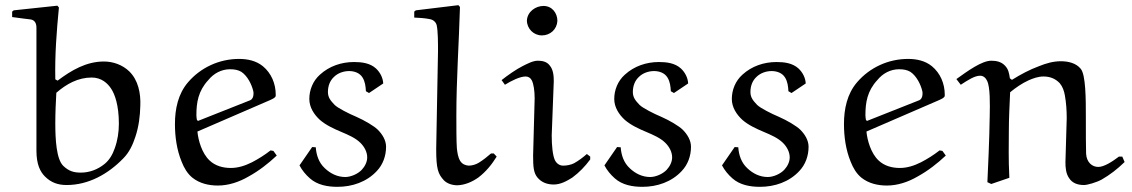

<svg xmlns="http://www.w3.org/2000/svg" viewBox="-20 -706 4380 743"><path d="M27 -661V-640C47 -637 96 -631 97 -631C115 -629 121 -615 121 -599V-123C121 -69 136 -41 154 -23C178 1 205 10 238 10C323 10 399 -33 457 -93C480 -116 494 -146 504 -177C517 -216 522 -256 523 -297C525 -345 515 -396 480 -430C454 -455 418 -468 382 -468C314 -468 256 -434 203 -394L194 -399C192 -493 199 -584 208 -677L202 -684L33 -666ZM198 -347C237 -381 282 -406 335 -406C373 -406 397 -383 410 -363C424 -342 440 -300 440 -227C440 -195 435 -162 424 -132C416 -109 404 -87 384 -71C358 -50 326 -38 293 -38C265 -38 246 -44 225 -64C198 -90 194 -167 194 -229C194 -268 196 -313 198 -347Z M786 -396C807 -422 837 -438 870 -438C889 -438 902 -435 914 -428C938 -412 954 -379 960 -354C961 -351 961 -347 961 -344C961 -328 954 -320 948 -318L746 -238L742 -242C741 -248 740 -254 740 -260C740 -309 747 -354 786 -396ZM1026 -319C1033 -322 1043 -327 1046 -332C1047 -333 1047 -336 1047 -340C1047 -382 1030 -423 997 -450C971 -471 938 -478 905 -478C829 -478 757 -445 708 -388C669 -343 657 -284 657 -226C657 -177 664 -126 683 -80C692 -57 705 -34 725 -18C753 4 788 12 823 12C865 12 906 -2 942 -23C982 -45 1018 -73 1051 -104L1038 -122L1027 -124C1004 -106 980 -91 955 -78C929 -65 902 -56 873 -56C843 -56 813 -64 791 -85C761 -113 747 -164 744 -197Z M1463 -383C1462 -405 1451 -426 1435 -441C1412 -462 1380 -466 1350 -466C1301 -466 1254 -450 1218 -417C1191 -393 1177 -358 1177 -323C1177 -291 1195 -263 1218 -242C1241 -222 1271 -208 1302 -195C1328 -184 1356 -172 1375 -153C1390 -138 1401 -118 1401 -97C1401 -79 1392 -62 1380 -49C1365 -33 1338 -21 1316 -21C1286 -21 1259 -34 1237 -55C1214 -76 1204 -106 1202 -136L1188 -137L1139 -66C1149 -47 1163 -30 1179 -16C1208 10 1248 17 1286 17C1343 17 1399 -2 1438 -44C1462 -69 1474 -103 1474 -138C1474 -163 1460 -186 1442 -204C1428 -218 1391 -240 1359 -254C1330 -266 1287 -288 1275 -300C1260 -316 1249 -328 1249 -350C1249 -372 1256 -393 1272 -408C1287 -423 1309 -431 1331 -431C1351 -431 1372 -424 1383 -406C1393 -390 1395 -371 1396 -353L1408 -346Z M1880 -112C1865 -99 1850 -87 1834 -77C1823 -70 1808 -65 1794 -65C1780 -66 1769 -71 1761 -83C1752 -98 1750 -115 1748 -132C1746 -157 1746 -217 1746 -259C1746 -399 1756 -539 1760 -679L1754 -686L1589 -666L1583 -661V-638C1603 -637 1624 -636 1643 -632C1656 -630 1667 -621 1670 -608C1675 -584 1675 -541 1675 -508L1668 -130C1668 -52 1675 -33 1698 -8C1711 5 1731 11 1750 11C1779 10 1807 -2 1831 -19C1860 -41 1883 -69 1902 -100L1891 -112Z M2123 -392C2123 -413 2121 -437 2107 -453C2095 -469 2075 -471 2061 -471C2042 -471 2020 -459 2002 -450C1978 -438 1945 -415 1921 -396L1934 -378C1958 -393 1992 -410 2014 -410C2024 -410 2033 -405 2038 -395C2045 -381 2049 -355 2049 -325L2043 -104C2043 -60 2045 -38 2059 -20C2076 1 2099 8 2123 8C2149 8 2173 -5 2195 -19C2222 -39 2244 -62 2264 -89V-100L2251 -110C2235 -96 2219 -84 2201 -74C2189 -68 2173 -65 2159 -65C2145 -65 2133 -74 2127 -87C2119 -105 2115 -141 2115 -182ZM2137 -625C2137 -655 2117 -683 2083 -683C2053 -683 2021 -661 2019 -627C2019 -595 2045 -569 2077 -569C2109 -569 2135 -592 2137 -625Z M2643 -383C2642 -405 2631 -426 2615 -441C2592 -462 2560 -466 2530 -466C2481 -466 2434 -450 2398 -417C2371 -393 2357 -358 2357 -323C2357 -291 2375 -263 2398 -242C2421 -222 2451 -208 2482 -195C2508 -184 2536 -172 2555 -153C2570 -138 2581 -118 2581 -97C2581 -79 2572 -62 2560 -49C2545 -33 2518 -21 2496 -21C2466 -21 2439 -34 2417 -55C2394 -76 2384 -106 2382 -136L2368 -137L2319 -66C2329 -47 2343 -30 2359 -16C2388 10 2428 17 2466 17C2523 17 2579 -2 2618 -44C2642 -69 2654 -103 2654 -138C2654 -163 2640 -186 2622 -204C2608 -218 2571 -240 2539 -254C2510 -266 2467 -288 2455 -300C2440 -316 2429 -328 2429 -350C2429 -372 2436 -393 2452 -408C2467 -423 2489 -431 2511 -431C2531 -431 2552 -424 2563 -406C2573 -390 2575 -371 2576 -353L2588 -346Z M3098 -383C3097 -405 3086 -426 3070 -441C3047 -462 3015 -466 2985 -466C2936 -466 2889 -450 2853 -417C2826 -393 2812 -358 2812 -323C2812 -291 2830 -263 2853 -242C2876 -222 2906 -208 2937 -195C2963 -184 2991 -172 3010 -153C3025 -138 3036 -118 3036 -97C3036 -79 3027 -62 3015 -49C3000 -33 2973 -21 2951 -21C2921 -21 2894 -34 2872 -55C2849 -76 2839 -106 2837 -136L2823 -137L2774 -66C2784 -47 2798 -30 2814 -16C2843 10 2883 17 2921 17C2978 17 3034 -2 3073 -44C3097 -69 3109 -103 3109 -138C3109 -163 3095 -186 3077 -204C3063 -218 3026 -240 2994 -254C2965 -266 2922 -288 2910 -300C2895 -316 2884 -328 2884 -350C2884 -372 2891 -393 2907 -408C2922 -423 2944 -431 2966 -431C2986 -431 3007 -424 3018 -406C3028 -390 3030 -371 3031 -353L3043 -346Z M3375 -396C3396 -422 3426 -438 3459 -438C3478 -438 3491 -435 3503 -428C3527 -412 3543 -379 3549 -354C3550 -351 3550 -347 3550 -344C3550 -328 3543 -320 3537 -318L3335 -238L3331 -242C3330 -248 3329 -254 3329 -260C3329 -309 3336 -354 3375 -396ZM3615 -319C3622 -322 3632 -327 3635 -332C3636 -333 3636 -336 3636 -340C3636 -382 3619 -423 3586 -450C3560 -471 3527 -478 3494 -478C3418 -478 3346 -445 3297 -388C3258 -343 3246 -284 3246 -226C3246 -177 3253 -126 3272 -80C3281 -57 3294 -34 3314 -18C3342 4 3377 12 3412 12C3454 12 3495 -2 3531 -23C3571 -45 3607 -73 3640 -104L3627 -122L3616 -124C3593 -106 3569 -91 3544 -78C3518 -65 3491 -56 3462 -56C3432 -56 3402 -64 3380 -85C3350 -113 3336 -164 3333 -197Z M3886 -18C3882 -99 3884 -138 3884 -198C3884 -250 3887 -302 3889 -349C3911 -367 3934 -383 3960 -395C3978 -403 3998 -410 4018 -410C4043 -410 4064 -402 4081 -384C4092 -371 4098 -354 4101 -336C4106 -308 4108 -278 4108 -249L4103 -78C4103 -57 4105 -34 4117 -17C4129 2 4149 10 4175 10C4188 10 4223 0 4243 -11C4276 -30 4303 -51 4332 -79L4323 -100H4310C4285 -81 4253 -60 4230 -60C4207 -60 4185 -77 4183 -111C4182 -130 4182 -202 4182 -256C4182 -320 4182 -417 4162 -440C4144 -462 4114 -469 4085 -469C4056 -469 4028 -461 4001 -450C3963 -436 3930 -418 3896 -397L3888 -403C3885 -422 3883 -439 3867 -454C3854 -467 3835 -471 3817 -471C3780 -472 3723 -430 3681 -400L3698 -378C3727 -397 3752 -413 3773 -413C3786 -413 3795 -404 3800 -393C3812 -369 3811 -303 3810 -257C3809 -171 3803 -44 3801 -1L3816 6Z"/></svg>

Font: Neo Euler
Style: Euler
Weight: 500
Designer: Hermann Zapf
Version: Version 000.002